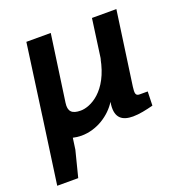

<svg xmlns="http://www.w3.org/2000/svg" viewBox="-125 -598 854 902"><g transform="rotate(-20 302.5 -147.5)"><path d="M520 -76C499 -76 498 -89 502 -121L554 -490H432L403 -280L405 -299C376 -142 282 -99 234 -99C190 -99 173 -116 179 -158L226 -490H104L56 -142C56 -139 55 -137 55 -134L9 195H114L147 65L155 8C168 11 182 13 197 13C275 13 344 -34 379 -90L377 -76C370 -10 404 11 456 11C487 11 524 3 558 -6L560 -76Z"/></g></svg>

Font: Exo 2 Semi Bold
Style: Italic
Weight: 600
Italic angle: -8°
Designer: Natanael Gama
Version: Version 1.001;PS 001.001;hotconv 1.0.88;makeotf.lib2.5.64775